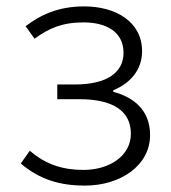

<svg xmlns="http://www.w3.org/2000/svg" viewBox="-20 -567 535 600"><path d="M245 13C357 13 449 -50 449 -145C449 -225 395 -264 334 -280V-285C390 -308 424 -351 424 -407C424 -499 342 -547 243 -547C163 -547 107 -521 60 -485L88 -446C132 -478 173 -497 241 -497C313 -497 366 -467 366 -402C366 -341 315 -303 214 -303H159V-257H228C332 -257 389 -221 389 -149C389 -80 322 -36 241 -36C180 -36 125 -51 73 -96L45 -56C105 -5 169 13 245 13Z"/></svg>

Font: Spoqa Han Sans Neo Light
Style: Regular
Weight: 300
Designer: [Spoqa Han Sans Neo] Dong-huui Kim ___ Younghwa Kang ___ Yujin Lee ___ [Noto Sans] Ryoko NISHIZUKA ____ (kana & ideograp
Foundry: Spoqa (http://www.spoqa-han-sans.com)
Version: Version 1.100;hotconv 1.0.109;makeotfexe 2.5.65596